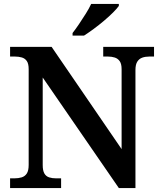

<svg xmlns="http://www.w3.org/2000/svg" viewBox="-20 -951 820 971"><path d="M31 0V-49H52Q73 -49 89.5 -54Q106 -59 115.5 -73.5Q125 -88 125 -117V-601Q125 -629 115.5 -642.5Q106 -656 90 -660.5Q74 -665 56 -665H31V-714H241L595 -197V-601Q595 -628 585.5 -641.5Q576 -655 560.5 -660Q545 -665 526 -665H502V-714H759V-665H735Q715 -665 699.5 -659.5Q684 -654 674.5 -639.5Q665 -625 665 -597V0H581L196 -559V-117Q196 -88 204.5 -73.5Q213 -59 228.5 -54Q244 -49 264 -49H289V0ZM347 -784Q362 -803 379.5 -829Q397 -855 414 -882Q431 -909 441 -931H581V-921Q572 -908 552 -888Q532 -868 506 -846Q480 -824 453.5 -804.5Q427 -785 405 -771H347Z"/></svg>

Font: Noto Rashi Hebrew SemiBold
Style: Regular
Weight: 600
Version: Version 1.006